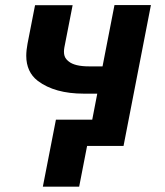

<svg xmlns="http://www.w3.org/2000/svg" viewBox="-20 -567 642 746"><path d="M146.5 158.2H287.6L318.4 0H460L566.4 -547.4H424.8L378.4 -309.1H326.2C289.1 -309.1 262.7 -315.4 247.1 -328.1C243.2 -331.5 240.2 -334 238.3 -336.4C231.4 -344.2 228.5 -354 228.5 -366.2C228.5 -371.1 229 -376.5 230 -382.3L262.2 -546.9H116.2L86.9 -397C84 -381.3 82 -364.7 82 -350.1C82 -308.1 97.7 -275.4 125.5 -253.9L127.4 -252.4C170.9 -219.7 230.5 -203.1 305.7 -203.1H357.9L338.4 -102.1H197.3Z"/></svg>

Font: Hack
Style: Bold Oblique
Weight: 700
Italic angle: -12°
Monospace: yes
Designer: Christopher Simpkins
Foundry: Christopher Simpkins
Version: Version 2.010